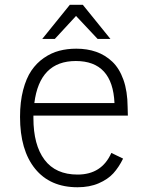

<svg xmlns="http://www.w3.org/2000/svg" viewBox="-20 -770 611 805"><path d="M298.8 -703.1 210 -606.9H157.2L272.9 -750H327.1L442.9 -606.9H389.2ZM305.2 -38.1Q406.7 -38.1 446.8 -128.9L496.1 -105Q478 -68.4 455.1 -43.2Q432.1 -18.1 393.8 -1.5Q355.5 15.1 305.2 15.1Q189.9 15.1 127 -62.7Q64 -140.6 64 -279.8Q64 -342.8 76.9 -392.3Q89.8 -441.9 111.6 -473.9Q133.3 -505.9 164.1 -527.1Q194.8 -548.3 228.3 -557.1Q261.7 -565.9 299.8 -565.9Q345.7 -565.9 383.3 -552.7Q420.9 -539.6 450.7 -511.5Q480.5 -483.4 497.6 -435.3Q514.6 -387.2 515.1 -321.8L516.1 -285.2H120.1V-274.9Q120.1 -162.1 166.7 -100.1Q213.4 -38.1 305.2 -38.1ZM297.9 -514.2Q146 -514.2 124 -337.9H460Q452.1 -514.2 297.9 -514.2Z"/></svg>

Font: Stilu Light
Style: Regular
Weight: 300
Designer: Genilson Lima Santos
Foundry: Genilson Lima Santos
Version: Version 1.200;PS 001.200;hotconv 1.0.88;makeotf.lib2.5.64775